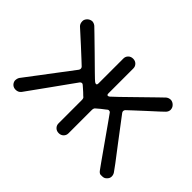

<svg xmlns="http://www.w3.org/2000/svg" viewBox="-99 -676 873 873"><g transform="rotate(45 337.5 -239.5)"><path d="M337 0Q323 0 314 -9Q305 -18 305 -31V-181Q305 -194 297 -198Q284 -211 270 -223Q262 -230 258.5 -233Q255 -236 251 -236Q246 -236 242 -231.5Q238 -227 215 -194Q192 -161 162 -120L85 -13Q75 -1 59 -1Q46 -1 37.5 -8.5Q29 -16 27 -28Q27 -42 33 -51L198 -269Q201 -274 201 -278Q201 -284 197 -288Q193 -292 173 -310.5Q153 -329 127 -353L62 -412Q53 -421 53 -437Q53 -447 61.5 -456.5Q70 -466 84 -468Q96 -468 106 -460L133 -434Q160 -408 195 -373.5Q230 -339 257.5 -312Q285 -285 290 -281.5Q295 -278 299 -278Q305 -278 305 -288V-448Q305 -461 314 -470Q323 -479 337 -479Q351 -479 360 -470Q369 -461 369 -448V-288Q369 -278 375 -278Q379 -278 383.5 -281.5Q388 -285 416 -312Q444 -339 479 -373.5Q514 -408 541 -434L568 -460Q578 -468 591 -468Q603 -467 612.5 -457.5Q622 -448 622 -434Q621 -421 611 -412L592 -394Q572 -376 546.5 -352.5Q521 -329 501 -310.5Q481 -292 477 -288Q473 -284 473 -278Q473 -274 476 -269.5Q479 -265 504 -232.5Q529 -200 560.5 -158Q592 -116 617 -84L641 -51Q647 -42 647 -31Q647 -18 635 -8Q628 -1 615 -1H605Q597 -2 589 -13L566 -45Q528 -98 461 -194Q438 -226 435 -230.5Q432 -235 425 -235Q420 -235 413 -228Q394 -214 376 -198Q369 -193 369 -181V-31Q369 -18 360 -9Q351 0 337 0Z"/></g></svg>

Font: Gardens CM
Style: Regular
Weight: 400
Designer: Created by: Aleksander Shevchuk, 2010. Modifed by: Daren Olsen, 2020.
Foundry: High-Logic / FontCreator v.13.0.0 build 2663 (64-bit)
Version: Version 3.003 Ukrainian, initial release